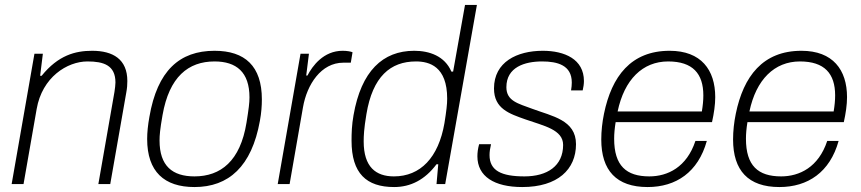

<svg xmlns="http://www.w3.org/2000/svg" viewBox="-20 -743 3474 775"><path d="M27 0H75L128 -303C150 -431 251 -495 333 -495C398 -495 446 -480 446 -410C446 -400 444 -386 442 -372L377 0H425L490 -371C493 -387 494 -402 494 -416C494 -504 436 -538 352 -538C284 -538 215 -520 148 -437H142L153 -526H119Z M765 12C903 12 996 -71 1029 -255C1035 -287 1037 -316 1037 -342C1037 -476 969 -538 846 -538C705 -538 615 -458 583 -271C577 -238 574 -208 574 -182C574 -50 643 12 765 12ZM765 -31C676 -31 624 -73 624 -176C624 -197 626 -221 636 -278C663 -433 740 -495 846 -495C934 -495 987 -452 987 -350C987 -328 984 -304 975 -248C950 -93 871 -31 765 -31Z M1101 0H1149L1203 -310C1219 -402 1276 -490 1366 -490H1396L1403 -532C1397 -535 1381 -538 1363 -538C1286 -538 1241 -477 1221 -438H1216L1227 -526H1193Z M1571 12C1637 12 1695 -17 1742 -80H1749L1742 0H1777L1905 -723H1857L1809 -454H1802C1775 -517 1713 -538 1652 -538C1525 -538 1438 -456 1407 -278C1400 -239 1399 -205 1399 -175C1399 -43 1459 12 1571 12ZM1570 -31C1497 -31 1448 -69 1448 -172C1448 -195 1449 -222 1459 -282C1484 -434 1556 -495 1659 -495C1713 -495 1785 -475 1785 -345C1785 -322 1782 -296 1774 -246C1750 -107 1677 -31 1570 -31Z M2088 12C2231 12 2305 -59 2305 -161C2305 -259 2208 -274 2128 -304C2072 -325 2024 -335 2024 -391C2024 -472 2098 -495 2168 -495C2230 -495 2288 -480 2288 -410C2288 -400 2287 -390 2285 -378H2332C2335 -391 2337 -404 2337 -416C2337 -504 2259 -538 2171 -538C2067 -538 1974 -493 1974 -386C1974 -304 2036 -284 2101 -261C2175 -235 2253 -220 2253 -158C2253 -73 2189 -31 2097 -31C2004 -31 1956 -54 1956 -117C1956 -130 1958 -144 1962 -161H1914C1909 -143 1907 -127 1907 -112C1907 -31 1975 12 2088 12Z M2594 12C2709 12 2798 -48 2833 -174H2787C2752 -68 2675 -31 2601 -31C2508 -31 2459 -74 2459 -183C2459 -203 2461 -225 2465 -250H2854C2862 -286 2867 -320 2867 -351C2867 -461 2810 -538 2683 -538C2527 -538 2449 -435 2418 -284C2411 -250 2407 -214 2407 -180C2407 -55 2468 12 2594 12ZM2473 -293C2500 -422 2574 -495 2677 -495C2776 -495 2819 -446 2819 -358C2819 -338 2817 -317 2813 -293Z M3126 12C3241 12 3330 -48 3365 -174H3319C3284 -68 3207 -31 3133 -31C3040 -31 2991 -74 2991 -183C2991 -203 2993 -225 2997 -250H3386C3394 -286 3399 -320 3399 -351C3399 -461 3342 -538 3215 -538C3059 -538 2981 -435 2950 -284C2943 -250 2939 -214 2939 -180C2939 -55 3000 12 3126 12ZM3005 -293C3032 -422 3106 -495 3209 -495C3308 -495 3351 -446 3351 -358C3351 -338 3349 -317 3345 -293Z"/></svg>

Font: Archivo Thin
Style: Italic
Weight: 100
Italic angle: -10°
Designer: Hector Gatti
Foundry: Omnibus-Type
Version: Version 2.001